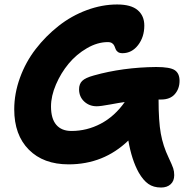

<svg xmlns="http://www.w3.org/2000/svg" viewBox="-20 -711 842 862"><path d="M414.1 -233.9Q380.9 -233.9 357.9 -255.4Q335 -276.9 335 -310.1Q335 -334 349.1 -347.9Q363.3 -361.8 400.9 -372.1Q530.8 -408.7 681.2 -410.2Q743.7 -410.2 764.9 -395.8Q786.1 -381.3 786.1 -348.1Q786.1 -313 765.1 -288.6Q744.1 -264.2 703.1 -264.2H691.9Q691.9 -167.5 701.9 -111.6Q711.9 -55.7 736.8 -3.9Q752.9 30.3 757.6 44.4Q762.2 58.6 762.2 75.2Q762.2 101.6 746.1 116.2Q730 130.9 703.1 130.9Q668.9 130.9 646 114.7Q623 98.6 603 64Q571.3 7.3 556.2 -80.1Q445.3 26.9 288.1 26.9Q174.8 26.9 109.4 -39.1Q43.9 -105 43.9 -220.2Q43.9 -291 69.6 -361.8Q95.2 -432.6 140.4 -491Q185.5 -549.3 243.2 -594.7Q300.8 -640.1 369.4 -665.5Q438 -690.9 505.9 -690.9Q568.4 -690.9 598.1 -665.5Q627.9 -640.1 627.9 -596.2Q627.9 -544.9 599.9 -508.5Q571.8 -472.2 529.8 -472.2Q517.1 -472.2 509.8 -477.3Q502.4 -482.4 499.5 -489.7Q496.6 -497.1 493.7 -504.4Q490.7 -511.7 483.6 -516.8Q476.6 -522 463.9 -522Q417.5 -522 370.4 -494.6Q323.2 -467.3 288.3 -425.3Q253.4 -383.3 231.2 -331.5Q209 -279.8 209 -232.9Q209 -178.2 232.7 -150.6Q256.3 -123 300.8 -123Q370.6 -123 432.9 -156Q495.1 -189 540 -252.9Q517.6 -250 474.4 -241.9Q431.2 -233.9 414.1 -233.9Z"/></svg>

Font: Shantell Sans Bouncy
Style: Bold
Weight: 700
Designer: Stephen Nixon, Anya Danilova, Shantell Martin
Foundry: Arrow Type
Version: Version 1.006;[9816181b4]